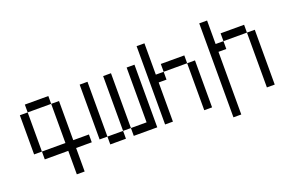

<svg xmlns="http://www.w3.org/2000/svg" viewBox="-94 -970 2187 1440"><g transform="rotate(-20 1000.0 -250.0)"><path d="M500 -62.5V-125H375V-437.5H312.5V-125H125V-62.5H312.5V125H375V-62.5ZM125 -125V-437.5H62.5V-125ZM125 -437.5H312.5V-500H125Z M625 -62.5V0H750V-62.5ZM625 -62.5V-500H562.5V-62.5ZM750 -62.5H812.5V0H1000Q1000 0 1000 -500H937.5V-62.5H812.5V-500H750Z M1062.5 -625Q1062.5 -625 1062.5 0H1125V-312.5H1187.5V-375H1125Q1125 -375 1125 -625ZM1375 -375Q1375 -375 1375 0H1437.5Q1437.5 0 1437.5 -375ZM1187.5 -375H1375V-437.5H1187.5Z M1562.5 -625Q1562.5 -625 1562.5 125H1625Q1625 125 1625 -375H1687.5V-437.5H1625V-625ZM1875 -437.5V0H1937.5V-437.5ZM1687.5 -437.5H1875V-500H1687.5Z"/></g></svg>

Font: BFUnifontExMono
Style: Regular
Weight: 500
Version: Version 15.0.06